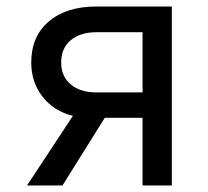

<svg xmlns="http://www.w3.org/2000/svg" viewBox="-20 -570 640 590"><path d="M63 0 204 -214Q146 -228 111 -272.5Q76 -317 76 -378Q76 -458 130 -504Q184 -550 276 -550H508V0H418V-208H302L172 0ZM276 -286H418V-471H276Q227 -471 197.5 -446.5Q168 -422 168 -378Q168 -335 197.5 -310.5Q227 -286 276 -286Z"/></svg>

Font: JetBrains Mono NL
Style: Regular
Weight: 400
Monospace: yes
Designer: Philipp Nurullin, Konstantin Bulenkov
Foundry: JetBrains
Version: Version 2.305; ttfautohint (v1.8.4.7-5d5b)